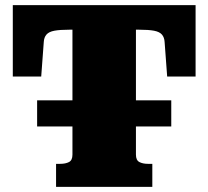

<svg xmlns="http://www.w3.org/2000/svg" viewBox="-20 -730 814 750"><path d="M125 -338H649V-236H125ZM263 -126V-614H251Q214 -614 192.5 -610Q171 -606 161.5 -595Q152 -584 151 -566L141 -431H30V-710H744V-431H633L623 -566Q622 -584 612.5 -595Q603 -606 581.5 -610Q560 -614 523 -614H511V-126Q511 -104 524.5 -97Q538 -90 558 -90H575V0H199V-90H215Q236 -90 249.5 -97Q263 -104 263 -126Z"/></svg>

Font: Roboto Serif Black
Style: Regular
Weight: 900
Designer: Greg Gazdowicz
Foundry: Commercial Type
Version: Version 1.008